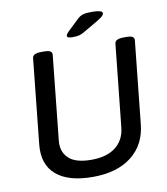

<svg xmlns="http://www.w3.org/2000/svg" viewBox="-94 -945 899 1031"><g transform="rotate(-10 356.0 -430.0)"><path d="M350 -751Q322 -751 322 -763Q322 -768 326 -773.5Q330 -779 335 -784L396 -842Q411 -857 428 -862Q445 -867 477 -867Q503 -867 518.5 -863Q534 -859 534 -850Q534 -842 525 -833.5Q516 -825 492 -811L425 -772Q404 -759 390 -755Q376 -751 350 -751ZM329 7Q197 7 130.5 -49.5Q64 -106 75 -215L123 -677Q125 -702 172 -702H187Q212 -702 221.5 -695.5Q231 -689 230 -677L182 -216Q176 -157 213.5 -121Q251 -85 338 -85Q421 -85 469.5 -122.5Q518 -160 525 -228L572 -677Q574 -702 621 -702H636Q661 -702 670 -695.5Q679 -689 678 -677L631 -227Q620 -117 541 -55Q462 7 329 7Z"/></g></svg>

Font: Asap Medium
Style: Italic
Weight: 500
Italic angle: -6°
Designer: Pablo Cosgaya
Foundry: Omnibus-Type
Version: Version 3.001; ttfautohint (v1.8.3)